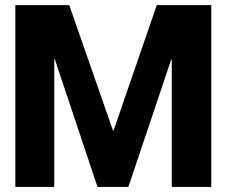

<svg xmlns="http://www.w3.org/2000/svg" viewBox="-20 -739 896 759"><path d="M40.6 0V-718.8H253.7L426.8 -222.5H428.7L599.8 -718.8H815.2V0H659V-504.3H657L487.5 0H365.4L196.5 -505.5H194.5V0Z"/></svg>

Font: Inter Display V
Style: Regular
Weight: 400
Designer: Rasmus Andersson
Foundry: rsms
Version: Version 3.015;git-src